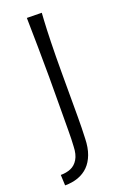

<svg xmlns="http://www.w3.org/2000/svg" viewBox="-139 -560 492 766"><g transform="rotate(-20 106.5 -177.0)"><path d="M-2 163 -4 118Q20 118 39 110Q58 102 70 82Q82 62 83 29Q85 0 85 -41Q85 -82 85.5 -137Q86 -192 86 -264Q86 -336 85 -393Q84 -450 83.5 -483.5Q83 -517 83 -517L146 -516Q146 -516 144 -483.5Q142 -451 140.5 -394Q139 -337 139 -264Q139 -221 139 -187Q139 -153 139 -126Q139 -99 139 -76Q139 -53 138.5 -31Q138 -9 137 15Q136 53 125.5 81Q115 109 97 127Q79 145 54 154Q29 163 -2 163Z"/></g></svg>

Font: Truculenta Light
Style: Regular
Weight: 300
Version: Version 1.002